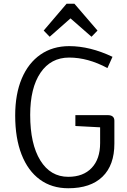

<svg xmlns="http://www.w3.org/2000/svg" viewBox="-20 -990 677 1024"><path d="M344 14Q256 14 192.5 -32.5Q129 -79 95 -166Q61 -253 61 -374Q61 -488 96 -571Q131 -654 196 -699Q261 -744 349 -744Q460 -744 580 -687L553 -627Q449 -683 349 -683Q251 -683 196 -602Q141 -521 141 -377Q141 -222 195 -134.5Q249 -47 344 -47Q424 -47 469 -94.5Q514 -142 514 -227V-311L382 -318V-376H554Q590 -376 590 -346V-224Q590 -109 526.5 -47.5Q463 14 344 14ZM245 -794 213 -827 335 -970H377L500 -827L468 -794L356 -892Z"/></svg>

Font: Fauna One
Style: Regular
Weight: 400
Designer: Eduardo Rodriguez Tunni
Foundry: Eduardo Rodriguez Tunni
Version: Version 2.001; ttfautohint (v1.8.4.7-5d5b);gftools[0.9.23]